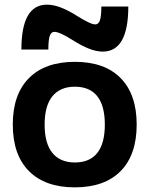

<svg xmlns="http://www.w3.org/2000/svg" viewBox="-20 -796 643 826"><path d="M302 10Q174 10 104.5 -60Q35 -130 35 -260Q35 -390 104.5 -460Q174 -530 302 -530Q430 -530 499 -460Q568 -390 568 -260Q568 -130 499 -60Q430 10 302 10ZM302 -97Q366 -97 398.5 -138Q431 -179 431 -260Q431 -341 398.5 -382Q366 -423 302 -423Q239 -423 205.5 -382Q172 -341 172 -260Q172 -179 205.5 -138Q239 -97 302 -97ZM422 -574Q395 -574 363 -586.5Q331 -599 290 -625Q265 -641 245 -650Q225 -659 214 -659Q200 -659 194 -641.5Q188 -624 188 -583H72Q72 -776 182 -776Q209 -776 241 -764Q273 -752 314 -726Q340 -710 359.5 -700.5Q379 -691 390 -691Q404 -691 410 -709Q416 -727 416 -768H532Q532 -574 422 -574Z"/></svg>

Font: M PLUS 1 Thin
Style: Bold
Weight: 700
Version: Version 1.001